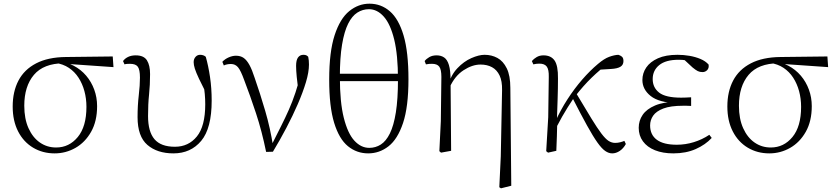

<svg xmlns="http://www.w3.org/2000/svg" viewBox="-20 -820 4544 1044"><path d="M277 14Q212 14 160 -17Q108 -48 78.5 -105.5Q49 -163 49 -241Q49 -322 80.5 -382Q112 -442 176.5 -475.5Q241 -509 338 -510L593 -513L597 -455L339 -473L326 -476Q217 -475 164.5 -413Q112 -351 112 -245Q112 -174 135 -123Q158 -72 197 -45Q236 -18 285 -18Q356 -18 403 -75Q450 -132 450 -239Q450 -284 439 -324.5Q428 -365 407 -397.5Q386 -430 354.5 -451Q323 -472 281 -478L291 -487Q340 -484 380 -463Q420 -442 448.5 -408.5Q477 -375 492.5 -332.5Q508 -290 508 -243Q508 -161 475.5 -103.5Q443 -46 390.5 -16Q338 14 277 14Z M923 14Q835 14 781.5 -32Q728 -78 728 -183Q728 -246 734.5 -301.5Q741 -357 741 -398Q741 -441 729.5 -457Q718 -473 687 -473Q679 -473 671 -472.5Q663 -472 657 -470L649 -488Q659 -502 676.5 -510.5Q694 -519 718 -519Q762 -519 779 -492Q796 -465 796 -417Q796 -358 790.5 -306Q785 -254 785 -189Q785 -104 820 -63Q855 -22 931 -22Q1005 -22 1050.5 -78Q1096 -134 1096 -253Q1096 -281 1093.5 -309Q1091 -337 1086 -373L1101 -370L1106 -303Q1078 -358 1062 -392Q1046 -426 1039.5 -446.5Q1033 -467 1033 -482Q1033 -499 1043 -510.5Q1053 -522 1068 -522Q1078 -522 1086 -519Q1094 -516 1099 -511Q1113 -462 1122 -401Q1131 -340 1131 -273Q1131 -122 1074 -54Q1017 14 923 14Z M1427 6Q1404 -107 1372 -204Q1340 -301 1308 -384Q1289 -437 1274 -454.5Q1259 -472 1236 -472Q1213 -472 1197 -464L1189 -484Q1203 -499 1223.5 -508Q1244 -517 1263 -517Q1288 -517 1305 -505Q1322 -493 1336.5 -466.5Q1351 -440 1365 -396Q1394 -313 1422 -217.5Q1450 -122 1465 -24H1452L1458 -34Q1485 -88 1508 -133.5Q1531 -179 1550.5 -223Q1570 -267 1586.5 -316.5Q1603 -366 1618 -427L1604 -311Q1597 -366 1593.5 -402Q1590 -438 1590 -462Q1590 -493 1600.5 -507.5Q1611 -522 1630 -522Q1640 -522 1646 -519Q1652 -516 1656 -511Q1658 -501 1659 -491Q1660 -481 1660 -469Q1660 -428 1643.5 -373Q1627 -318 1599.5 -254.5Q1572 -191 1537 -124.5Q1502 -58 1464 5Z M1982 14Q1920 14 1872 -25Q1824 -64 1797 -152Q1770 -240 1770 -387Q1770 -538 1799.5 -628.5Q1829 -719 1879 -759.5Q1929 -800 1989 -800Q2052 -800 2100 -758.5Q2148 -717 2174.5 -627Q2201 -537 2201 -389Q2201 -239 2171.5 -151Q2142 -63 2092.5 -24.5Q2043 14 1982 14ZM1988 -16Q2022 -16 2050.5 -34Q2079 -52 2100 -94.5Q2121 -137 2132.5 -209Q2144 -281 2144 -388Q2144 -521 2123.5 -605Q2103 -689 2067 -729.5Q2031 -770 1986 -770Q1952 -770 1923 -751.5Q1894 -733 1873 -691Q1852 -649 1840 -578Q1828 -507 1828 -402Q1828 -264 1849.5 -179Q1871 -94 1907 -55Q1943 -16 1988 -16ZM1790 -379V-419H2184V-379Z M2369 2 2377 -161 2380 -402Q2380 -442 2368.5 -457.5Q2357 -473 2329 -473Q2321 -473 2313 -472.5Q2305 -472 2296 -470L2289 -488Q2298 -500 2314.5 -509.5Q2331 -519 2354 -519Q2378 -519 2395 -507.5Q2412 -496 2421 -466.5Q2430 -437 2430 -381V-377L2433 0L2378 10ZM2695 198 2703 30 2710 -330Q2711 -379 2696.5 -409.5Q2682 -440 2655.5 -454.5Q2629 -469 2593 -469Q2548 -469 2500.5 -438Q2453 -407 2425 -345L2415 -356H2417Q2432 -412 2467 -449Q2502 -486 2543 -504Q2584 -522 2615 -522Q2653 -522 2684.5 -505Q2716 -488 2735.5 -448.5Q2755 -409 2755 -342L2760 190L2704 204Z M2960 10 2950 2 2961 -183 2964 -402Q2965 -442 2953 -458Q2941 -474 2913 -474Q2904 -474 2896 -473Q2888 -472 2880 -470L2872 -488Q2882 -500 2898 -509.5Q2914 -519 2935 -519Q2976 -519 2995.5 -491Q3015 -463 3014 -393Q3014 -339 3012 -279.5Q3010 -220 3008 -161L3010 -158Q3009 -118 3008 -78.5Q3007 -39 3005 0ZM2999 -116 2985 -145H2993L2999 -158Q3028 -222 3065.5 -280Q3103 -338 3145.5 -387Q3188 -436 3231 -472Q3265 -501 3292.5 -511Q3320 -521 3342 -522Q3353 -519 3361.5 -512Q3370 -505 3370 -488Q3370 -467 3353.5 -457Q3337 -447 3303 -445L3222 -440L3289 -476Q3242 -441 3197.5 -398Q3153 -355 3107 -296L3101 -289Q3082 -260 3067 -236.5Q3052 -213 3036.5 -185.5Q3021 -158 2999 -116ZM3309 14Q3290 14 3271 1Q3252 -12 3228.5 -45Q3205 -78 3172 -137.5Q3139 -197 3091 -291L3113 -313Q3163 -229 3195.5 -176Q3228 -123 3250 -94Q3272 -65 3289 -54Q3306 -43 3325 -43Q3339 -43 3352.5 -46.5Q3366 -50 3375 -54L3383 -37Q3370 -13 3350 0.5Q3330 14 3309 14Z M3641 14Q3584 14 3541.5 -3Q3499 -20 3476 -51.5Q3453 -83 3453 -125Q3453 -164 3474.5 -195.5Q3496 -227 3542 -246.5Q3588 -266 3661 -267V-259Q3563 -262 3518 -298Q3473 -334 3473 -385Q3473 -422 3494 -453Q3515 -484 3557.5 -503Q3600 -522 3664 -522Q3697 -522 3729 -516.5Q3761 -511 3788.5 -499.5Q3816 -488 3833 -469Q3836 -450 3825.5 -439Q3815 -428 3800 -428Q3785 -428 3774 -433.5Q3763 -439 3746 -453L3691 -504L3745 -502L3749 -485Q3724 -490 3707 -492.5Q3690 -495 3670 -495Q3600 -495 3564.5 -466Q3529 -437 3529 -390Q3529 -344 3564 -316.5Q3599 -289 3684 -289Q3695 -289 3707.5 -289.5Q3720 -290 3738 -291V-244Q3720 -245 3711.5 -245Q3703 -245 3695 -245Q3626 -245 3587 -230Q3548 -215 3531.5 -191Q3515 -167 3515 -138Q3515 -87 3551.5 -60Q3588 -33 3660 -33Q3707 -33 3752.5 -47Q3798 -61 3837 -87L3850 -70Q3816 -33 3763 -9.5Q3710 14 3641 14Z M4163 14Q4098 14 4046 -17Q3994 -48 3964.5 -105.5Q3935 -163 3935 -241Q3935 -322 3966.5 -382Q3998 -442 4062.5 -475.5Q4127 -509 4224 -510L4479 -513L4483 -455L4225 -473L4212 -476Q4103 -475 4050.5 -413Q3998 -351 3998 -245Q3998 -174 4021 -123Q4044 -72 4083 -45Q4122 -18 4171 -18Q4242 -18 4289 -75Q4336 -132 4336 -239Q4336 -284 4325 -324.5Q4314 -365 4293 -397.5Q4272 -430 4240.5 -451Q4209 -472 4167 -478L4177 -487Q4226 -484 4266 -463Q4306 -442 4334.5 -408.5Q4363 -375 4378.5 -332.5Q4394 -290 4394 -243Q4394 -161 4361.5 -103.5Q4329 -46 4276.5 -16Q4224 14 4163 14Z"/></svg>

Font: Early Summer Mincho VF
Style: Regular
Weight: 250
Designer: GuiWonder
Version: Version 1.002